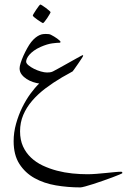

<svg xmlns="http://www.w3.org/2000/svg" viewBox="-20 -462 550 832"><path d="M510.3 288.1Q510.3 289.1 498.3 294.2Q486.3 299.3 468 306.2Q449.7 313 427.5 320.8Q405.3 328.6 385 335.2Q364.7 341.8 349.1 345.9Q333.5 350.1 328.1 350.1Q273.9 350.1 222.2 341.3Q170.4 332.5 129.6 309.8Q88.9 287.1 64 248.3Q39.1 209.5 39.1 149.9Q39.1 111.8 49.6 74.2Q60.1 36.6 76.4 3.4Q92.8 -29.8 112.3 -56.4Q131.8 -83 149.9 -100.1Q138.2 -101.6 123.3 -106.4Q108.4 -111.3 95.5 -119.6Q82.5 -127.9 73.7 -139.4Q64.9 -150.9 64.9 -166Q64.9 -174.8 69.6 -189.5Q74.2 -204.1 81.5 -220.5Q88.9 -236.8 97.7 -252.7Q106.4 -268.6 115.2 -279.8Q125.5 -292.5 134.8 -299.6Q144 -306.6 152.1 -310.1Q160.2 -313.5 167 -314.2Q173.8 -314.9 178.2 -314.9Q184.1 -314.9 190.7 -314.2Q197.3 -313.5 201.2 -311Q207 -308.1 214.4 -303.7Q221.7 -299.3 227.8 -294.9Q233.9 -290.5 238 -286.6Q242.2 -282.7 242.2 -280.8Q242.2 -279.8 241.7 -278.8Q240.7 -276.9 239.3 -276.9Q228.5 -276.9 207 -274.2Q185.5 -271.5 156.2 -258.8Q138.7 -251 126.7 -242.2Q114.7 -233.4 107.4 -224.9Q100.1 -216.3 96.7 -208.5Q93.3 -200.7 93.3 -194.8Q93.3 -187.5 103.3 -179.2Q113.3 -170.9 127.4 -163.8Q141.6 -156.7 157 -152.3Q172.4 -147.9 183.1 -147.9Q186 -147.9 194.1 -148.4Q202.1 -148.9 209 -152.3Q218.3 -157.2 231 -164.1Q243.7 -170.9 257.8 -179Q272 -187 286.1 -194.8Q300.3 -202.6 311.5 -209Q322.8 -215.3 330.1 -219.2Q337.4 -223.1 337.9 -223.1Q340.3 -223.1 340.3 -220.2Q340.3 -218.8 333.7 -208.5Q327.1 -198.2 318.8 -186.3Q310.5 -174.3 303.2 -164.1Q295.9 -153.8 294.9 -152.8Q292 -150.4 278.8 -143.6Q265.6 -136.7 249 -127Q210 -104 176.8 -78.9Q143.6 -53.7 119.1 -25.1Q94.7 3.4 80.8 36.1Q66.9 68.8 66.9 106.9Q66.9 144 79.6 172.1Q92.3 200.2 114.3 220.9Q136.2 241.7 165.3 255.4Q194.3 269 226.8 277.6Q259.3 286.1 293.2 289.6Q327.1 293 358.9 293Q377 293 397.9 291.3Q418.9 289.6 439 287.6Q459 285.6 476.3 283.9Q493.7 282.2 504.9 282.2Q510.3 282.2 510.3 288.1ZM199.2 -409.7Q199.2 -407.7 194.8 -400.1Q190.4 -392.6 184.8 -384Q179.2 -375.5 173.6 -368.7Q168 -361.8 166 -361.8Q165 -361.8 158 -366.2Q150.9 -370.6 142.8 -376.2Q134.8 -381.8 128.4 -387.2Q122.1 -392.6 122.1 -394.5Q122.1 -396.5 126.7 -404.1Q131.3 -411.6 137 -420.2Q142.6 -428.7 147.9 -435.5Q153.3 -442.4 154.8 -442.4Q156.7 -442.4 164.1 -437.7Q171.4 -433.1 179.2 -427.2Q187 -421.4 193.1 -416Q199.2 -410.6 199.2 -409.7Z"/></svg>

Font: Scheherazade
Style: Regular
Weight: 400
Designer: SIL International
Foundry: SIL International
Version: Version 2.100 (build 932/914)